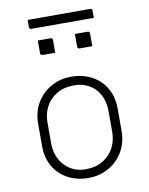

<svg xmlns="http://www.w3.org/2000/svg" viewBox="-95 -942 791 1020"><g transform="rotate(-10 300.0 -431.5)"><path d="M300 -536Q349 -536 388.5 -520.5Q428 -505 456.5 -477Q485 -449 500 -411Q515 -373 515 -328V-207Q515 -143 486 -94Q457 -45 408 -17.5Q359 10 300 10Q251 10 211.5 -5.5Q172 -21 143.5 -49Q115 -77 100 -115Q85 -153 85 -198V-319Q85 -384 114 -432.5Q143 -481 192 -508.5Q241 -536 300 -536ZM309 -488Q252 -488 213.5 -464.5Q175 -441 155 -403Q135 -365 135 -319V-205Q135 -168 147.5 -136.5Q160 -105 182 -83Q202 -62 230 -50Q258 -38 291 -38Q348 -38 387 -62.5Q426 -87 445.5 -125.5Q465 -164 465 -207V-321Q465 -360 453 -391.5Q441 -423 419 -445Q399 -465 371 -476.5Q343 -488 309 -488ZM160 -756Q177 -756 194.5 -756Q212 -756 229 -756Q233 -756 235 -754.5Q237 -753 238.5 -751Q240 -749 240 -745V-676Q223 -676 205.5 -676Q188 -676 171 -676Q168 -676 165.5 -677.5Q163 -679 161.5 -681.5Q160 -684 160 -687ZM360 -756Q377 -756 394.5 -756Q412 -756 429 -756Q433 -756 435 -754.5Q437 -753 438.5 -751Q440 -749 440 -745V-676Q423 -676 405.5 -676Q388 -676 371 -676Q368 -676 365.5 -677.5Q363 -679 361.5 -681.5Q360 -684 360 -687ZM126 -873H463Q468 -873 471 -870Q474 -867 474 -862Q474 -852 474 -842.5Q474 -833 474 -823H137Q134 -823 131.5 -824.5Q129 -826 127.5 -828.5Q126 -831 126 -834Q126 -844 126 -853.5Q126 -863 126 -873Z"/></g></svg>

Font: Recursive Light
Style: Regular
Weight: 300
Version: Version 1.085